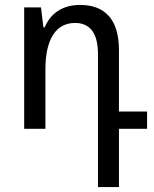

<svg xmlns="http://www.w3.org/2000/svg" viewBox="-20 -522 622 778"><path d="M377 236H462V0H576V-70H462V-320C462 -445 403 -502 305 -502C229 -502 183 -464 161 -411H156L146 -492H78V0H164V-241C164 -365 208 -429 284 -429C342 -429 377 -391 377 -303Z"/></svg>

Font: Noto Sans Armenian SemiCondensed
Style: Regular
Weight: 400
Width: 4
Designer: Monotype Design Team
Foundry: Monotype Imaging Inc.
Version: Version 2.008